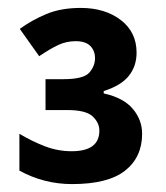

<svg xmlns="http://www.w3.org/2000/svg" viewBox="-20 -873 419 485"><path d="M184 -853Q245 -853 285 -822.5Q325 -792 325 -740Q325 -706 305.5 -681.5Q286 -657 242 -643V-637Q292 -626 315.5 -598Q339 -570 339 -535Q339 -476 296 -442Q253 -408 162 -408Q91 -408 29 -442V-535Q61 -516 93.5 -503.5Q126 -491 161 -491Q231 -491 231 -543Q231 -563 214 -579Q197 -595 150 -595H95V-673H140Q191 -673 205.5 -689.5Q220 -706 220 -726Q220 -745 208 -757Q196 -769 171 -769Q148 -769 127.5 -759.5Q107 -750 79 -731L30 -800Q60 -822 97 -837.5Q134 -853 184 -853Z"/></svg>

Font: Noto Sans
Style: Bold
Weight: 700
Designer: Monotype Design Team
Foundry: Monotype Imaging Inc.
Version: Version 2.000;GOOG;noto-source:20170915:90ef993387c0; ttfaut